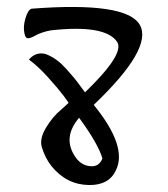

<svg xmlns="http://www.w3.org/2000/svg" viewBox="-20 -756 482 551"><path d="M274 -301Q262 -343 207 -418Q162 -365 191 -314Q209 -281 240 -279Q264 -277 274 -301ZM100 -334Q93 -358 112 -389.5Q131 -421 154 -440L176 -460Q180 -458 163 -480.5Q146 -503 117 -535Q88 -567 63 -585Q74 -598 88 -601.5Q102 -605 116 -599Q130 -593 143 -583.5Q156 -574 170 -558.5Q184 -543 193 -532Q202 -521 212 -507Q222 -493 224 -491Q339 -602 316 -636Q282 -686 127 -669Q114 -667 101 -662.5Q88 -658 80.5 -653.5Q73 -649 66 -647Q59 -645 55.5 -648Q52 -651 50 -661Q46 -680 53 -703.5Q60 -727 70 -731Q342 -752 381 -685Q420 -618 249 -455Q346 -336 313 -268Q293 -224 235 -225Q171 -226 128 -279Q109 -303 100 -334Z"/></svg>

Font: HarSinai
Style: Regular
Weight: 400
Version: Version 1.1